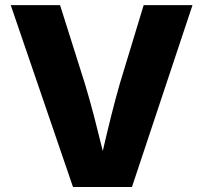

<svg xmlns="http://www.w3.org/2000/svg" viewBox="-20 -748 813 768"><path d="M272 0 22.9 -727.5H220.2L319.3 -414.1Q338.4 -351.1 356 -283.7Q373.5 -216.3 391.1 -144Q407.7 -216.3 424.6 -283.7Q441.4 -351.1 459.5 -414.1L554.7 -727.5H750L507.8 0Z"/></svg>

Font: Inter Extra Bold
Style: Regular
Weight: 800
Designer: Rasmus Andersson
Foundry: rsms
Version: Version 4.000;git-3c8e0fc